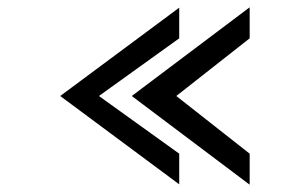

<svg xmlns="http://www.w3.org/2000/svg" viewBox="-20 -545 830 526"><path d="M664 -39V-124L463 -282L664 -440V-525L341 -282ZM471 -40V-124L251 -282L471 -440V-524L145 -282Z"/></svg>

Font: Charger Monospace
Style: Regular
Weight: 400
Designer: Jasper
Foundry: Cannot Into Space Fonts
Version: Version 0.980